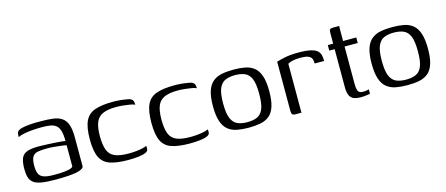

<svg xmlns="http://www.w3.org/2000/svg" viewBox="-40 -904 3041 1310"><g transform="rotate(-15 1480.0 -249.0)"><path d="M230 7Q171 7 134 1Q97 -5 77.5 -19.5Q58 -34 50.5 -58Q43 -82 43 -117Q43 -168 55 -195Q67 -222 97 -232Q127 -242 177 -242Q202 -242 231.5 -240.5Q261 -239 288.5 -237.5Q316 -236 336.5 -234Q357 -232 364 -229Q364 -275 356 -302Q348 -329 331.5 -342Q315 -355 290.5 -359Q266 -363 234 -363Q201 -363 167.5 -360.5Q134 -358 106 -352.5Q78 -347 63 -338V-353Q63 -374 75.5 -382.5Q88 -391 104 -394Q123 -399 159.5 -402Q196 -405 236 -404Q287 -404 323.5 -399Q360 -394 384 -377.5Q408 -361 420 -328Q432 -295 432 -238V-32Q426 -12 379 -2.5Q332 7 230 7ZM230 -27Q276 -27 303.5 -30Q331 -33 345.5 -38Q360 -43 364 -51V-200Q355 -203 330.5 -206Q306 -209 279 -211.5Q252 -214 233 -214Q190 -214 163.5 -209Q137 -204 125.5 -184Q114 -164 114 -122Q114 -89 122 -68Q130 -47 154.5 -37Q179 -27 230 -27Z M744 6Q666 6 618 -10Q570 -26 548.5 -69.5Q527 -113 527 -197Q527 -282 548.5 -327Q570 -372 618 -388.5Q666 -405 744 -405Q770 -405 792.5 -403Q815 -401 844 -396Q860 -394 870 -388.5Q880 -383 884 -373.5Q888 -364 888 -346Q877 -352 853.5 -356Q830 -360 804 -362.5Q778 -365 758 -365Q698 -365 663 -349.5Q628 -334 613.5 -298.5Q599 -263 599 -201Q599 -139 613 -102.5Q627 -66 662 -51Q697 -36 758 -36Q786 -36 811 -38.5Q836 -41 856.5 -45.5Q877 -50 888 -56V-34Q888 -19 869.5 -10.5Q851 -2 819 2Q787 6 744 6Z M1179 6Q1101 6 1053 -10Q1005 -26 983.5 -69.5Q962 -113 962 -197Q962 -282 983.5 -327Q1005 -372 1053 -388.5Q1101 -405 1179 -405Q1205 -405 1227.5 -403Q1250 -401 1279 -396Q1295 -394 1305 -388.5Q1315 -383 1319 -373.5Q1323 -364 1323 -346Q1312 -352 1288.5 -356Q1265 -360 1239 -362.5Q1213 -365 1193 -365Q1133 -365 1098 -349.5Q1063 -334 1048.5 -298.5Q1034 -263 1034 -201Q1034 -139 1048 -102.5Q1062 -66 1097 -51Q1132 -36 1193 -36Q1221 -36 1246 -38.5Q1271 -41 1291.5 -45.5Q1312 -50 1323 -56V-34Q1323 -19 1304.5 -10.5Q1286 -2 1254 2Q1222 6 1179 6Z M1597 6Q1551 6 1514.5 -1Q1478 -8 1451.5 -29Q1425 -50 1411 -91Q1397 -132 1397 -199Q1397 -266 1411 -307Q1425 -348 1451.5 -369Q1478 -390 1514.5 -397Q1551 -404 1597 -404Q1642 -404 1678.5 -397Q1715 -390 1741 -369Q1767 -348 1781 -307Q1795 -266 1795 -199Q1795 -131 1781 -90Q1767 -49 1741 -28.5Q1715 -8 1678.5 -1Q1642 6 1597 6ZM1597 -33Q1637 -33 1665.5 -45Q1694 -57 1709 -92Q1724 -127 1724 -199Q1724 -271 1709 -306Q1694 -341 1665.5 -353Q1637 -365 1597 -365Q1557 -365 1528.5 -353Q1500 -341 1484.5 -306Q1469 -271 1469 -199Q1469 -127 1484.5 -92Q1500 -57 1528.5 -45Q1557 -33 1597 -33Z M1969 0H1925Q1912 0 1905.5 -6.5Q1899 -13 1899 -31V-379Q1921 -386 1959.5 -394Q1998 -402 2055 -402Q2109 -402 2140.5 -394.5Q2172 -387 2186.5 -374Q2201 -361 2205.5 -342.5Q2210 -324 2210 -301H2143L2142 -315Q2141 -338 2127 -348.5Q2113 -359 2094 -361.5Q2075 -364 2056 -364Q2027 -364 2004.5 -359Q1982 -354 1969 -346Z M2390 3Q2356 3 2337 -5.5Q2318 -14 2309 -35Q2300 -56 2300 -92V-360H2262V-399H2300V-471Q2300 -486 2302.5 -493.5Q2305 -501 2311 -503Q2317 -505 2328 -505H2371Q2371 -503 2370.5 -496.5Q2370 -490 2370 -478V-399H2463V-360H2370V-100Q2370 -61 2378 -45Q2386 -29 2414 -29Q2425 -29 2437 -31Q2449 -33 2454 -35V-4Q2448 -3 2431 0Q2414 3 2390 3Z M2718 6Q2672 6 2635.5 -1Q2599 -8 2572.5 -29Q2546 -50 2532 -91Q2518 -132 2518 -199Q2518 -266 2532 -307Q2546 -348 2572.5 -369Q2599 -390 2635.5 -397Q2672 -404 2718 -404Q2763 -404 2799.5 -397Q2836 -390 2862 -369Q2888 -348 2902 -307Q2916 -266 2916 -199Q2916 -131 2902 -90Q2888 -49 2862 -28.5Q2836 -8 2799.5 -1Q2763 6 2718 6ZM2718 -33Q2758 -33 2786.5 -45Q2815 -57 2830 -92Q2845 -127 2845 -199Q2845 -271 2830 -306Q2815 -341 2786.5 -353Q2758 -365 2718 -365Q2678 -365 2649.5 -353Q2621 -341 2605.5 -306Q2590 -271 2590 -199Q2590 -127 2605.5 -92Q2621 -57 2649.5 -45Q2678 -33 2718 -33Z"/></g></svg>

Font: Genos Thin
Style: Regular
Weight: 400
Version: Version 1.010